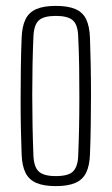

<svg xmlns="http://www.w3.org/2000/svg" viewBox="-20 -626 379 652"><path d="M169.5 6Q128 6 103 -5Q78 -16 66.5 -39.5Q55 -63 53.5 -101Q52 -138 51 -186.2Q50 -234.5 50 -288.2Q50 -342 50.8 -395.8Q51.5 -449.5 53.5 -498Q55 -536.5 66.5 -560.2Q78 -584 103 -595Q128 -606 169.5 -606Q211.5 -606 236.5 -595Q261.5 -584 272.8 -560.2Q284 -536.5 285.5 -498Q287 -455.5 288 -406.5Q289 -357.5 289 -305.8Q289 -254 288.2 -202Q287.5 -150 285.5 -101Q284 -63 272.5 -39.5Q261 -16 236 -5Q211 6 169.5 6ZM169.5 -28Q212.5 -28 228.2 -44Q244 -60 245.5 -96Q247.5 -142 248.5 -192Q249.5 -242 249.5 -294.5Q249.5 -347 248.8 -399.8Q248 -452.5 245.5 -504Q244 -542.5 227 -557.2Q210 -572 169.5 -572Q128.5 -572 111.8 -556.8Q95 -541.5 93.5 -501Q91.5 -456 90.5 -406.2Q89.5 -356.5 89.5 -304.8Q89.5 -253 90.5 -200.8Q91.5 -148.5 93.5 -98Q95 -59 111.8 -43.5Q128.5 -28 169.5 -28Z"/></svg>

Font: Big Shoulders Text Thin Thin
Style: Regular
Weight: 250
Version: Version 2.002